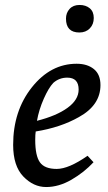

<svg xmlns="http://www.w3.org/2000/svg" viewBox="-20 -745 435 774"><path d="M300 -614Q246 -614 246 -670Q246 -693 260.5 -709Q275 -725 300.5 -725Q326 -725 342 -711.5Q358 -698 358 -672.5Q358 -647 342 -630.5Q326 -614 300 -614ZM333 -117 357 -91Q319 -50 268 -20.5Q217 9 166 9Q115 9 74 -33.5Q33 -76 33 -161Q33 -298 108.5 -393Q184 -488 289 -488Q332 -488 358.5 -466.5Q385 -445 385 -402Q385 -321 298 -273Q224 -231 124 -215Q122 -203 122 -181Q122 -117 141 -90.5Q160 -64 208.5 -64Q257 -64 333 -117ZM129 -258Q208 -278 252.5 -310.5Q297 -343 297 -384Q297 -432 251 -432Q219 -432 195 -411Q176 -391 156.5 -347Q137 -303 129 -258Z"/></svg>

Font: Poly
Style: Italic
Weight: 400
Italic angle: -10°
Designer: Nicolas Silva
Foundry: Jose Nicolas Silva Schwarzenberg
Version: Version 1.003